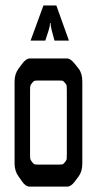

<svg xmlns="http://www.w3.org/2000/svg" viewBox="-20 -694 342 714"><path d="M141.6 -673.8H189.5L236.3 -543H182.6L172.9 -579.1Q168 -597.7 168 -608.4H166Q166 -596.7 160.2 -579.1L148.4 -543H93.8ZM90.8 -476.6H229.5Q242.2 -476.6 257.8 -457L272.5 -438.5Q286.1 -420.9 286.1 -390.6V-85.9Q286.1 -56.6 272.5 -38.1L257.8 -18.6Q244.1 0 229.5 0H90.8Q75.2 0 62.5 -18.6L48.8 -38.1Q34.2 -58.6 34.2 -85.9V-390.6Q34.2 -418.9 48.8 -438.5L62.5 -457Q77.1 -476.6 90.8 -476.6ZM228.5 -121.1V-355.5Q228.5 -370.1 228 -374.5Q227.5 -378.9 222.2 -385.3Q216.8 -391.6 213.9 -393.1Q210.9 -394.5 200.2 -394.5H121.1Q110.4 -394.5 107.4 -393.1Q104.5 -391.6 99.1 -385.3Q93.8 -378.9 92.8 -374.5Q91.8 -370.1 91.8 -355.5V-121.1Q91.8 -106.4 92.8 -102.5Q93.8 -98.6 99.1 -91.8Q104.5 -85 107.4 -83.5Q110.4 -82 121.1 -82H200.2Q210.9 -82 213.9 -83.5Q216.8 -85 222.2 -91.8Q227.5 -98.6 228 -102.5Q228.5 -106.4 228.5 -121.1Z"/></svg>

Font: Vancouver Drive
Style: Regular
Weight: 400
Designer: Valery Zaveryaev
Foundry: Cyreal (www.cyreal.org)
Version: Version 1.06